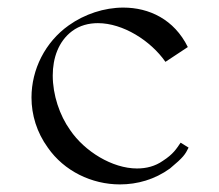

<svg xmlns="http://www.w3.org/2000/svg" viewBox="-20 -479 576 506"><path d="M296 7C342 7 388 -6 428 -35C464 -65 468 -72 477 -90L456 -103C445 -87 437 -73 409 -55C389 -41 366 -35 341 -35C276 -35 203 -80 165 -136C137 -175 119 -229 119 -280C119 -326 134 -370 170 -397C190 -412 214 -418 238 -418C304 -418 377 -372 416 -316L475 -355C439 -428 373 -459 305 -459C255 -459 203 -442 161 -412C99 -368 63 -296 63 -222C63 -176 77 -130 106 -90C149 -28 222 7 296 7Z"/></svg>

Font: Cantique Normal
Style: Regular
Weight: 400
Designer: Sébastien Hayez
Foundry: Sébastien Hayez & Ariel Martín Pérez
Version: Version 1.000;hotconv 1.0.109;makeotfexe 2.5.65596